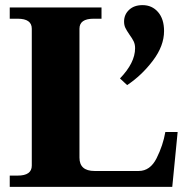

<svg xmlns="http://www.w3.org/2000/svg" viewBox="-20 -729 733 749"><path d="M448 -423Q507 -484 507 -541Q507 -556 501.5 -567.5Q496 -579 485 -594Q474 -610 469 -620.5Q464 -631 464 -645Q464 -672 483.5 -690.5Q503 -709 536 -709Q573 -709 596.5 -682Q620 -655 620 -608Q620 -550 576.5 -492.5Q533 -435 476 -397ZM18 -44H49Q104 -44 104 -83V-617Q104 -656 49 -656H18V-700H376V-656H345Q290 -656 290 -617V-114Q290 -62 349 -62H521Q566 -62 591 -112Q616 -162 625 -214H673L652 0H18Z"/></svg>

Font: Taviraj
Style: Bold
Weight: 700
Designer: Katatrad Team
Foundry: CadsonDemak
Version: Version 1.001